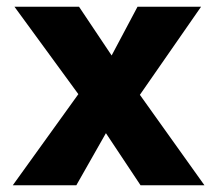

<svg xmlns="http://www.w3.org/2000/svg" viewBox="-20 -551 646 571"><path d="M18 0 213 -271 23 -531H215L312 -386L389 -531H578L396 -269L588 0H398L295 -155L207 0Z"/></svg>

Font: Lexend
Style: Bold
Weight: 700
Designer: Bonnie Shaver-Troup, Thomas Jockin
Foundry: Lexend
Version: Version 1.007; ttfautohint (v1.8.3)